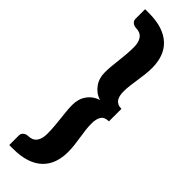

<svg xmlns="http://www.w3.org/2000/svg" viewBox="-315 -778 940 940"><g transform="rotate(45 155.0 -308.0)"><path d="M234.5 -198.5Q234.5 -176.5 237.2 -154Q240 -131.5 243.5 -109Q247 -86.5 249.8 -63.5Q252.5 -40.5 252.5 -17.5Q252.5 23 240.8 56Q229 89 204.2 112.8Q179.5 136.5 141.5 149.2Q103.5 162 50.5 162H24.5V95Q24.5 87 28 81.5Q31.5 76 36.5 72.5Q41.5 69 47 67.2Q52.5 65.5 56.5 65.5Q88 65.5 102.8 46Q117.5 26.5 117.5 -8Q117.5 -35.5 115.2 -60Q113 -84.5 110.5 -107.2Q108 -130 105.8 -152Q103.5 -174 103.5 -196.5Q103.5 -215 108.5 -232.8Q113.5 -250.5 123.8 -265.2Q134 -280 148.8 -291Q163.5 -302 183 -308Q163.5 -314 148.8 -325.2Q134 -336.5 123.8 -351.2Q113.5 -366 108.5 -383.5Q103.5 -401 103.5 -420Q103.5 -442.5 105.8 -464.5Q108 -486.5 110.5 -509.2Q113 -532 115.2 -556.5Q117.5 -581 117.5 -608.5Q117.5 -643 102.8 -662.5Q88 -682 56.5 -682Q52.5 -682 47 -683.8Q41.5 -685.5 36.5 -689Q31.5 -692.5 28 -698Q24.5 -703.5 24.5 -711.5V-778.5H50.5Q103.5 -778.5 141.5 -765.8Q179.5 -753 204.2 -729.5Q229 -706 240.8 -672.8Q252.5 -639.5 252.5 -599Q252.5 -576 249.8 -553Q247 -530 243.5 -507.5Q240 -485 237.2 -462.5Q234.5 -440 234.5 -418Q234.5 -403.5 237.2 -391.2Q240 -379 246 -370.2Q252 -361.5 262.2 -356.5Q272.5 -351.5 287.5 -351.5V-265Q257.5 -265 246 -246.8Q234.5 -228.5 234.5 -198.5Z"/></g></svg>

Font: Lato Black
Style: Regular
Weight: 900
Designer: Lukasz Dziedzic
Foundry: tyPoland Lukasz Dziedzic
Version: Version 2.007; 2014-02-27